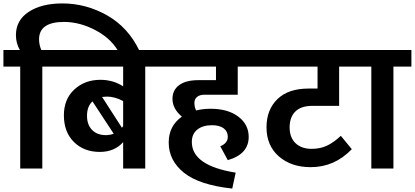

<svg xmlns="http://www.w3.org/2000/svg" viewBox="-40 -984 2422 1121"><path d="M324 -964Q462 -964 585 -894.5Q708 -825 774 -688L661 -666Q617 -754 522.5 -805Q428 -856 334 -856Q188 -856 188 -754Q188 -724 201 -692H303V-595H207V0H78V-595H-20V-692H76Q53 -731 53 -779Q53 -866 128 -915Q203 -964 324 -964Z M913 -692V-595H808V0H679V-154Q628 -97 543 -97Q450 -97 391.5 -155Q333 -213 333 -311Q333 -405 394 -461.5Q455 -518 546 -518Q620 -518 679 -480V-595H263V-692ZM679 -394Q630 -420 585 -420Q574 -420 556 -418L672 -238Q677 -244 679 -249ZM468 -308Q468 -256 497.5 -225.5Q527 -195 579 -195Q600 -195 624 -203L500 -392Q468 -363 468 -308Z M1154 -431Q1126 -431 1110.5 -418Q1095 -405 1095 -383Q1095 -359 1105 -339Q1144 -349 1190 -349Q1291 -349 1351.5 -303Q1412 -257 1412 -185Q1412 -84 1290 -49L1246 -130Q1290 -148 1290 -185Q1290 -217 1265.5 -235Q1241 -253 1198 -253Q1144 -253 1112 -227.5Q1080 -202 1080 -155Q1080 -17 1336 24L1316 117Q1123 96 1034 24.5Q945 -47 945 -152Q945 -249 1022 -303Q967 -349 967 -407Q967 -458 1006 -487Q1045 -516 1118 -516H1221V-595H873V-692H1482V-595H1348V-431Z M1784 -366Q1718 -366 1684.5 -333Q1651 -300 1651 -240Q1651 -181 1685.5 -148Q1720 -115 1779 -115Q1830 -115 1869 -133.5Q1908 -152 1950 -191L2014 -113Q1913 -8 1774 -8Q1660 -8 1588 -71Q1516 -134 1516 -241Q1516 -343 1579.5 -405Q1643 -467 1762 -467H1814V-595H1442V-692H2065V-595H1940V-366Z M2362 -692V-595H2257V0H2128V-595H2025V-692Z"/></svg>

Font: FiraGO SemiBold
Style: Regular
Weight: 600
Designer: bBox Type
Foundry: bBox Type GmbH
Version: Version 1.001;PS 001.001;hotconv 1.0.88;makeotf.lib2.5.64775